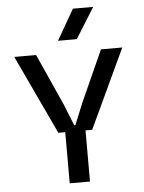

<svg xmlns="http://www.w3.org/2000/svg" viewBox="-60 -951 751 999"><g transform="rotate(-5 315.5 -452.0)"><path d="M227.1 -267.1 33.2 -680.2H147L267.1 -413.1L313 -298.8H318.8L365.2 -412.1L485.8 -680.2H597.2L403.8 -267.1H369.1V0H263.2V-267.1ZM267.1 -744.1 358.9 -903.8H464.8L365.2 -744.1Z"/></g></svg>

Font: TASA Orbiter Text Medium
Style: Regular
Weight: 500
Designer: Weizhong Zhang
Version: Version 1.000;Glyphs 3.1.2 (3151)